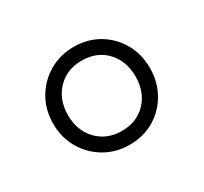

<svg xmlns="http://www.w3.org/2000/svg" viewBox="-74 -812 512 483"><g transform="rotate(-30 182.0 -571.0)"><path d="M182 -429Q142 -429 110 -448Q78 -467 59.5 -499Q41 -531 41 -571Q41 -611 59.5 -643Q78 -675 110 -694Q142 -713 182 -713Q222 -713 253.5 -694.5Q285 -676 303.5 -644Q322 -612 322 -571Q322 -531 303.5 -498.5Q285 -466 253.5 -447.5Q222 -429 182 -429ZM182 -469Q226 -469 253 -497.5Q280 -526 280 -571Q280 -616 253 -644.5Q226 -673 182 -673Q139 -673 111.5 -644.5Q84 -616 84 -571Q84 -526 111.5 -497.5Q139 -469 182 -469Z"/></g></svg>

Font: Mulish ExtraLight ExtraLight
Style: Regular
Weight: 250
Version: Version 3.603